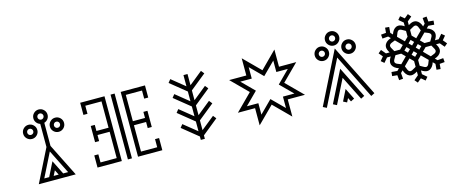

<svg xmlns="http://www.w3.org/2000/svg" viewBox="-45 -1523 5363 2236"><g transform="rotate(-15 2636.5 -405.5)"><path d="M600.6 -567.4Q615.7 -567.4 626.5 -578.1Q637.2 -588.9 637.2 -604Q637.2 -619.6 626.5 -630.4Q615.7 -641.1 600.6 -641.1Q585.4 -641.1 574.7 -630.4Q564 -619.6 564 -604Q564 -588.9 574.7 -578.1Q585.4 -567.4 600.6 -567.4ZM583 -37.6 439.5 -325.2 295.9 -38.1H355L439.5 -207L523.9 -37.6ZM469.7 -38.1 439.5 -98.1 409.2 -38.1ZM439.5 -709Q454.6 -709 465.3 -719.7Q476.1 -730.5 476.1 -746.1Q476.1 -761.2 465.3 -772Q454.6 -782.7 439.5 -782.7Q424.3 -782.7 413.6 -772Q402.8 -761.2 402.8 -746.1Q402.8 -730.5 413.6 -719.7Q424.3 -709 439.5 -709ZM278.3 -567.4Q293.5 -567.4 304.2 -578.1Q314.9 -588.9 314.9 -604Q314.9 -619.6 304.2 -630.4Q293.5 -641.1 278.3 -641.1Q263.2 -641.1 252.4 -630.4Q241.7 -619.6 241.7 -604Q241.7 -588.9 252.4 -578.1Q263.2 -567.4 278.3 -567.4ZM600.6 -519Q565.4 -519 540.3 -543.9Q515.1 -568.8 515.1 -604Q515.1 -639.6 540.3 -664.6Q565.4 -689.5 600.6 -689.5Q635.7 -689.5 660.9 -664.6Q686 -639.6 686 -604Q686 -568.8 660.9 -543.9Q635.7 -519 600.6 -519ZM662.1 10.7H216.8L415 -385.3V-664.1Q388.2 -672.4 371.1 -694.6Q354 -716.8 354 -746.1Q354 -781.2 379.2 -806.2Q404.3 -831.1 439.5 -831.1Q474.6 -831.1 499.8 -806.2Q524.9 -781.2 524.9 -746.1Q524.9 -716.8 507.8 -694.6Q490.7 -672.4 463.9 -664.1V-385.3ZM278.3 -519Q243.2 -519 218 -543.9Q192.9 -568.8 192.9 -604Q192.9 -639.6 218 -664.6Q243.2 -689.5 278.3 -689.5Q313.5 -689.5 338.6 -664.6Q363.8 -639.6 363.8 -604Q363.8 -568.8 338.6 -543.9Q313.5 -519 278.3 -519Z M1342.8 0H1293.9V-781.2H1342.8ZM1660.2 -293H1611.3V-366.2H1464.8V-48.8H1660.2V-146.5H1709V0H1416V-781.2H1709V-634.8H1660.2V-732.4H1464.8V-415H1611.3V-488.3H1660.2ZM1025.4 -366.2V-293H976.6V-488.3H1025.4V-415H1171.9V-732.4H976.6V-634.8H927.7V-781.2H1220.7V0H927.7V-146.5H976.6V-48.8H1171.9V-366.2Z M2221.7 0H2172.9V-41L1981.9 -195.8L2012.2 -233.4L2172.9 -104V-222.2L1981.9 -376.5L2012.2 -414.6L2172.9 -284.7V-402.8L1981.9 -557.1L2012.2 -595.2L2172.9 -465.3V-583.5L1981.9 -737.8L2012.2 -775.9L2172.9 -646V-781.2H2221.7V-646L2382.3 -775.9L2412.6 -737.8L2221.7 -583.5V-465.3L2382.3 -595.2L2412.6 -557.1L2221.7 -402.8V-284.7L2382.3 -414.6L2412.6 -376.5L2221.7 -222.2V-104.5L2382.3 -233.9L2412.6 -196.3L2221.7 -41.5Z M3272.9 -794.9V-587.4H3480.5L3283.2 -390.6L3480.5 -193.4H3272.9V13.7L3076.2 -183.1L2878.9 13.7V-193.4H2671.9L2868.7 -390.6L2671.9 -587.4H2878.9V-794.9L3076.2 -597.7ZM3227.1 -673.8 3078.6 -525.9 2930.7 -673.8V-536.1H2792.5L2940.9 -387.7L2792.5 -239.3H2930.7V-101.6L3078.6 -249.5L3227.1 -101.6V-239.3H3365.2L3216.8 -387.7L3365.2 -536.1H3227.1Z M4116.2 -567.4Q4131.3 -567.4 4142.1 -578.1Q4152.8 -588.9 4152.8 -604Q4152.8 -619.1 4142.1 -629.9Q4131.3 -640.6 4116.2 -640.6Q4101.1 -640.6 4090.3 -629.9Q4079.6 -619.1 4079.6 -604Q4079.6 -588.9 4090.3 -578.1Q4101.1 -567.4 4116.2 -567.4ZM3793.9 -567.4Q3809.1 -567.4 3819.8 -578.1Q3830.6 -588.9 3830.6 -604Q3830.6 -619.1 3819.8 -629.9Q3809.1 -640.6 3793.9 -640.6Q3778.8 -640.6 3768.1 -629.9Q3757.3 -619.1 3757.3 -604Q3757.3 -588.9 3768.1 -578.1Q3778.8 -567.4 3793.9 -567.4ZM3955.1 -709Q3970.2 -709 3981 -719.7Q3991.7 -730.5 3991.7 -745.6Q3991.7 -760.7 3981 -771.5Q3970.2 -782.2 3955.1 -782.2Q3939.9 -782.2 3929.2 -771.5Q3918.5 -760.7 3918.5 -745.6Q3918.5 -730.5 3929.2 -719.7Q3939.9 -709 3955.1 -709ZM4116.2 -518.6Q4081.1 -518.6 4055.9 -543.7Q4030.8 -568.8 4030.8 -604Q4030.8 -639.2 4055.9 -664.3Q4081.1 -689.5 4116.2 -689.5Q4151.4 -689.5 4176.5 -664.3Q4201.7 -639.2 4201.7 -604Q4201.7 -568.8 4176.5 -543.7Q4151.4 -518.6 4116.2 -518.6ZM3793.9 -518.6Q3758.8 -518.6 3733.6 -543.7Q3708.5 -568.8 3708.5 -604Q3708.5 -639.2 3733.6 -664.3Q3758.8 -689.5 3793.9 -689.5Q3829.1 -689.5 3854.2 -664.3Q3879.4 -639.2 3879.4 -604Q3879.4 -568.8 3854.2 -543.7Q3829.1 -518.6 3793.9 -518.6ZM3978.5 19.5 3955.1 -26.9 3931.6 19.5 3888.2 -2.4 3955.1 -136.2 4022 -2.4ZM4222.7 19.5 3955.1 -515.1 3687.5 19.5 3644 -2.4 3955.1 -624.5 4266.1 -2.4ZM4100.6 19.5 3955.1 -271 3809.6 19.5 3766.1 -2.4 3955.1 -380.4 4144 -2.4ZM3955.1 -660.2Q3919.9 -660.2 3894.8 -685.3Q3869.6 -710.4 3869.6 -745.6Q3869.6 -780.8 3894.8 -805.9Q3919.9 -831.1 3955.1 -831.1Q3990.2 -831.1 4015.4 -805.9Q4040.5 -780.8 4040.5 -745.6Q4040.5 -710.4 4015.4 -685.3Q3990.2 -660.2 3955.1 -660.2Z M4902.3 -493.7 4977.5 -568.4 4974.1 -578.1Q4967.3 -599.1 4959 -615.7Q4946.8 -640.1 4927.7 -640.1Q4912.1 -640.1 4878.4 -618.7L4858.4 -606.9V-537.6ZM5050.3 -415 5062 -435.1Q5083.5 -468.8 5083.5 -484.4Q5083.5 -503.4 5059.1 -515.6Q5042.5 -523.9 5021.5 -530.8L5011.7 -534.2L4937 -459L4981 -415ZM5011.7 -247.1 5021.5 -250.5Q5042.5 -257.3 5059.1 -265.6Q5083.5 -277.8 5083.5 -296.9Q5083.5 -312.5 5062 -346.2L5050.3 -366.2H4981L4937 -322.3ZM4927.7 -141.1Q4946.8 -141.1 4959 -165.5Q4967.3 -182.1 4974.1 -203.1L4977.5 -212.9L4902.3 -287.6L4858.4 -243.7V-174.3L4878.4 -162.6Q4912.1 -141.1 4927.7 -141.1ZM4834 -288.6 4867.7 -322.3 4834 -356 4800.3 -322.3ZM4740.2 -141.1Q4755.9 -141.1 4789.6 -162.6L4809.6 -174.3V-243.7L4765.6 -287.6L4690.4 -212.9L4693.8 -203.1Q4700.7 -182.1 4709 -165.5Q4721.2 -141.1 4740.2 -141.1ZM4656.2 -247.1 4731 -322.3 4687 -366.2H4617.7L4606 -346.2Q4584.5 -312.5 4584.5 -296.9Q4584.5 -277.8 4608.9 -265.6Q4625.5 -257.3 4646.5 -250.5ZM4687 -415 4731 -459 4656.2 -534.2 4646.5 -530.8Q4625.5 -523.9 4608.9 -515.6Q4584.5 -503.4 4584.5 -484.4Q4584.5 -468.8 4606 -435.1L4617.7 -415ZM4765.6 -356.9 4799.3 -390.6 4765.6 -424.3 4731.9 -390.6ZM4765.6 -493.7 4809.6 -537.6V-606.9L4789.6 -618.7Q4755.9 -640.1 4740.2 -640.1Q4721.2 -640.1 4709 -615.7Q4700.7 -599.1 4693.8 -578.1L4690.4 -568.4ZM4834 -425.3 4867.7 -459 4834 -492.7 4800.3 -459ZM4902.3 -356.9 4936 -390.6 4902.3 -424.3 4868.7 -390.6ZM4880.9 9.8 4834 -29.3 4787.1 9.8 4755.9 -27.3 4809.6 -72.8V-117.7Q4768.1 -91.8 4739.7 -91.8Q4726.1 -91.8 4712.4 -97.2Q4670.9 -116.2 4652.3 -174.3L4626.5 -148.4L4632.3 -78.6L4584 -74.2L4578.6 -135.3L4517.6 -140.6L4522 -189L4591.8 -183.1L4617.7 -209Q4559.6 -227.5 4540.5 -269Q4535.2 -283.7 4535.2 -297.4Q4535.2 -326.7 4561 -366.2H4516.1L4470.7 -312.5L4433.6 -343.8L4472.7 -390.6L4433.6 -437.5L4470.7 -468.8L4516.1 -415H4561Q4535.2 -454.6 4535.2 -483.9Q4535.2 -497.6 4540.5 -512.2Q4559.6 -553.7 4617.7 -572.3L4591.8 -598.1L4522 -592.3L4517.6 -640.6L4578.6 -646L4584 -707L4632.3 -702.6L4626.5 -632.8L4652.3 -606.9Q4670.9 -665 4712.4 -684.1Q4727.1 -689.5 4740.7 -689.5Q4770 -689.5 4809.6 -663.6V-708.5L4755.9 -753.9L4787.1 -791L4834 -752L4880.9 -791L4912.1 -753.9L4858.4 -708.5V-663.6Q4897.9 -689.5 4927.2 -689.5Q4940.9 -689.5 4955.6 -684.1Q4997.1 -665 5015.6 -606.9L5041.5 -632.8L5035.6 -702.6L5084 -707L5089.4 -646L5150.4 -640.6L5146 -592.3L5076.2 -598.1L5050.3 -572.3Q5108.4 -553.7 5127.4 -512.2Q5132.8 -497.6 5132.8 -483.9Q5132.8 -454.6 5106.9 -415H5151.9L5197.3 -468.8L5234.4 -437.5L5195.3 -390.6L5234.4 -343.8L5197.3 -312.5L5151.9 -366.2H5106.9Q5132.8 -326.7 5132.8 -297.4Q5132.8 -283.7 5127.4 -269Q5108.4 -227.5 5050.3 -209L5076.2 -183.1L5146 -189L5150.4 -140.6L5089.4 -135.3L5084 -74.2L5035.6 -78.6L5041.5 -148.4L5015.6 -174.3Q4997.1 -116.2 4955.6 -97.2Q4941.9 -91.8 4928.2 -91.8Q4899.9 -91.8 4858.4 -117.7V-72.8L4912.1 -27.3Z"/></g></svg>

Font: Auseklis
Style: Regular
Weight: 400
Designer: GGBotNet
Foundry: GGBotNet
Version: 1.00